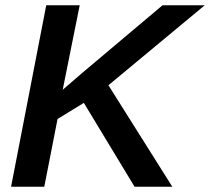

<svg xmlns="http://www.w3.org/2000/svg" viewBox="-20 -708 796 728"><path d="M198.2 -256.8 147.9 0H22L155.3 -688H282.2L217.8 -367.7L292.5 -432.1L596.2 -688H756.3L391.1 -384.8L633.3 0H490.2L297.9 -317.9Z"/></svg>

Font: Arimo SemiBold
Style: Italic
Weight: 600
Italic angle: -12°
Version: Version 1.33